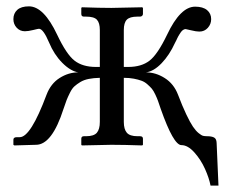

<svg xmlns="http://www.w3.org/2000/svg" viewBox="-20 -454 726 602"><path d="M293 -244.1V-359.9Q293 -382.3 283.9 -392.1Q274.9 -401.9 250 -401.9H243.2Q234.9 -401.9 234.9 -410.2V-429.2L236.8 -431.2Q293 -429.2 329.1 -429.2L425.8 -431.2L428.2 -429.2V-410.2Q428.2 -406.7 425.5 -404.3Q422.9 -401.9 418.9 -401.9H411.1Q386.7 -401.9 377.4 -392.1Q368.2 -382.3 368.2 -359.9V-244.1H381.8Q423.3 -244.1 448.7 -263.7Q474.1 -283.2 503.9 -345.2Q545.4 -433.1 591.8 -433.1Q616.2 -433.1 629.2 -422.4Q642.1 -411.6 642.1 -394Q642.1 -378.4 631.6 -366.7Q621.1 -355 605 -355Q595.2 -355 579.6 -358.9Q564 -362.8 562 -362.8Q560.1 -362.8 557.9 -362.1Q555.7 -361.3 553.7 -359.9Q551.8 -358.4 550 -356.7Q548.3 -355 546.4 -352.1Q544.4 -349.1 543 -346.9Q541.5 -344.7 539.3 -340.8Q537.1 -336.9 535.9 -334.2Q534.7 -331.5 532.5 -326.9Q530.3 -322.3 528.8 -319.8Q511.2 -281.2 486.8 -255.9Q462.4 -230.5 438 -227.1Q468.3 -227.1 496.6 -209.2Q524.9 -191.4 538.1 -157.2Q551.8 -121.1 564 -95.5Q576.2 -69.8 585 -56.9Q593.8 -43.9 602.8 -36.6Q611.8 -29.3 616.9 -28.1Q622.1 -26.9 628.9 -26.9Q643.6 -26.9 651.1 -22.9Q658.7 -19 659.2 -5.9L665 127.9H640.1Q635.7 104.5 622.8 75.7Q609.9 46.9 589.4 23.9Q568.8 1 548.8 1Q523.9 1 483.9 -112.8Q478.5 -128.4 475.6 -137Q472.7 -145.5 467 -157.5Q461.4 -169.4 456.1 -175.8Q450.7 -182.1 442.1 -189.7Q433.6 -197.3 423.6 -200.9Q413.6 -204.6 399.7 -207.3Q385.7 -210 368.2 -210V-71.8Q368.2 -48.8 377.7 -37.8Q387.2 -26.9 411.1 -26.9H418.9Q428.2 -26.9 428.2 -19V0L425.8 2Q368.2 0 329.1 0L236.8 2L234.9 0V-19Q234.9 -26.9 243.2 -26.9H250Q274.4 -26.9 283.7 -37.8Q293 -48.8 293 -71.8V-210Q272.9 -209.5 258.1 -206.5Q243.2 -203.6 231.9 -196.8Q220.7 -189.9 213.4 -183.3Q206.1 -176.8 199.5 -163.6Q192.9 -150.4 189 -140.6Q185.1 -130.9 179.2 -112.8Q143.1 0 92.8 0L24.9 2L22 0V-16.1Q22 -23.9 33.2 -23.9H42Q76.2 -23.9 126 -157.2Q139.2 -191.9 167 -209.5Q194.8 -227.1 225.1 -227.1Q200.7 -231.4 175 -257.3Q149.4 -283.2 133.8 -320.8Q115.7 -363.8 102.1 -363.8Q99.6 -363.8 84 -359.9Q68.4 -356 58.1 -356Q42.5 -356 32.2 -367.2Q22 -378.4 22 -394Q22 -412.1 34.2 -423.1Q46.4 -434.1 70.8 -434.1Q117.2 -434.1 159.2 -345.2Q188.5 -283.2 213.9 -263.7Q239.3 -244.1 280.8 -244.1Z"/></svg>

Font: Linux Biolinum
Style: Regular
Weight: 400
Designer: Philipp H. Poll
Foundry: Philipp H. Poll
Version: Version 0.6.4